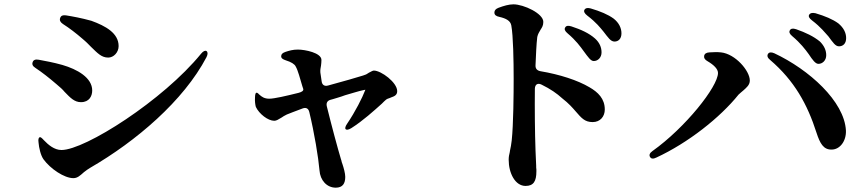

<svg xmlns="http://www.w3.org/2000/svg" viewBox="-20 -803 4000 887"><path d="M258 -720C254 -709 259 -700 271 -692C301 -673 332 -649 362 -623C380 -608 390 -597 401 -586C431 -557 449 -537 480 -537C505 -537 528 -561 528 -590C528 -650 468 -683 402 -707C355 -720 316 -727 285 -732C270 -734 262 -731 258 -720ZM144 -489C174 -469 205 -445 241 -414C258 -400 270 -389 278 -379C305 -351 324 -331 354 -331C393 -331 406 -360 406 -385C406 -444 337 -483 268 -503C225 -515 191 -521 159 -527C144 -530 134 -526 131 -516C127 -506 131 -497 144 -489ZM158 -145C160 -120 168 -85 181 -67C213 -23 277 20 319 20C338 20 350 8 366 -6C366 -6 369 -9 371 -10C379 -16 385 -21 397 -28C608 -150 828 -337 934 -539C941 -553 940 -563 934 -567C928 -571 919 -567 909 -555C734 -340 373 -110 264 -110C231 -110 203 -134 183 -155C173 -166 167 -171 163 -169C158 -166 156 -159 158 -145Z M1279 -543C1279 -534 1286 -529 1301 -524C1324 -517 1341 -507 1346 -496C1357 -477 1366 -440 1377 -404C1378 -400 1380 -396 1381 -392C1383 -384 1375 -378 1359 -374C1303 -360 1247 -347 1224 -347C1201 -347 1189 -356 1178 -366C1176 -367 1175 -369 1173 -371L1170 -373C1168 -375 1165 -375 1163 -374C1161 -373 1158 -366 1158 -351C1157 -336 1159 -319 1162 -309C1177 -277 1218 -245 1247 -245C1257 -245 1266 -251 1281 -260C1287 -264 1294 -269 1305 -274L1333 -285C1345 -290 1361 -295 1378 -302C1394 -308 1405 -302 1409 -285C1432 -190 1451 -75 1456 -16C1459 30 1490 64 1531 64C1563 64 1575 45 1575 14C1575 -2 1568 -27 1562 -45C1559 -52 1558 -57 1557 -62C1556 -64 1555 -68 1555 -68C1540 -118 1513 -218 1490 -311C1486 -327 1492 -338 1507 -342C1511 -343 1514 -344 1518 -345L1541 -352C1551 -355 1564 -359 1574 -363C1609 -373 1637 -382 1656 -386C1668 -388 1669 -390 1667 -386C1654 -352 1622 -288 1584 -232C1575 -219 1573 -210 1577 -206C1581 -202 1590 -203 1603 -211C1658 -246 1707 -291 1744 -324L1754 -334L1764 -343C1766 -345 1773 -348 1780 -350L1787 -353C1801 -358 1815 -363 1815 -382C1815 -422 1741 -477 1707 -477C1703 -477 1695 -473 1688 -469C1686 -468 1683 -467 1681 -465C1676 -461 1668 -457 1657 -454C1636 -447 1562 -426 1496 -408C1479 -403 1468 -411 1466 -427C1463 -445 1461 -460 1460 -468C1459 -479 1461 -489 1463 -500C1464 -508 1465 -517 1465 -526C1465 -559 1389 -574 1356 -574C1333 -574 1316 -569 1298 -563C1284 -558 1279 -552 1279 -543Z M2677 -566C2697 -539 2709 -521 2723 -521C2742 -521 2759 -537 2759 -561C2759 -584 2750 -606 2729 -625C2701 -650 2663 -667 2620 -681C2605 -686 2595 -684 2591 -676C2586 -668 2590 -659 2602 -649C2641 -616 2661 -588 2677 -566ZM2264 -745C2264 -734 2272 -728 2287 -725C2318 -718 2338 -707 2342 -686C2351 -639 2353 -521 2353 -439C2353 -373 2352 -228 2344 -154C2342 -135 2339 -121 2336 -107L2335 -100C2332 -88 2330 -78 2330 -65C2330 -3 2360 56 2408 56C2445 56 2458 34 2458 -11V-20C2457 -25 2457 -31 2457 -38L2454 -107C2451 -189 2450 -305 2451 -394C2452 -413 2464 -421 2482 -412C2523 -392 2553 -371 2577 -349C2608 -325 2625 -305 2639 -289C2666 -258 2681 -239 2718 -239C2753 -239 2774 -265 2774 -297C2774 -347 2743 -377 2703 -400C2649 -432 2566 -459 2477 -474C2461 -477 2453 -486 2454 -502C2456 -549 2458 -598 2462 -632C2465 -646 2471 -655 2478 -667C2484 -676 2490 -685 2490 -702C2490 -741 2399 -783 2352 -783C2331 -783 2307 -776 2283 -767C2270 -762 2264 -755 2264 -745ZM2693 -731C2735 -699 2753 -675 2768 -657C2790 -629 2801 -611 2819 -611C2837 -611 2851 -624 2851 -649C2851 -674 2839 -698 2815 -717C2789 -736 2753 -751 2709 -764C2694 -768 2685 -766 2680 -758C2676 -750 2680 -741 2693 -731Z M3716 -553C3734 -526 3747 -508 3761 -508C3780 -508 3797 -524 3797 -548C3797 -570 3788 -591 3768 -611C3739 -635 3701 -653 3658 -668C3643 -673 3633 -671 3629 -663C3624 -655 3628 -646 3640 -636C3679 -603 3700 -575 3716 -553ZM2983 -78C2988 -69 2998 -68 3012 -75C3159 -143 3307 -260 3392 -366C3397 -371 3407 -379 3415 -386C3428 -398 3444 -410 3444 -431C3444 -476 3377 -554 3311 -561C3293 -563 3274 -562 3257 -561C3243 -560 3235 -555 3233 -545C3231 -536 3236 -527 3249 -520C3278 -503 3297 -484 3297 -466C3297 -403 3146 -213 2994 -105C2981 -96 2978 -86 2983 -78ZM3538 -526C3650 -430 3710 -321 3752 -190C3768 -141 3784 -111 3822 -112C3860 -112 3890 -151 3888 -200C3881 -335 3717 -482 3557 -557C3543 -563 3533 -562 3528 -554C3523 -546 3525 -536 3538 -526ZM3731 -709C3773 -677 3791 -652 3807 -635C3828 -607 3839 -589 3856 -589C3875 -589 3889 -602 3889 -627C3889 -652 3877 -675 3853 -695C3827 -714 3791 -729 3747 -742C3732 -745 3723 -743 3718 -735C3714 -727 3718 -719 3731 -709Z"/></svg>

Font: 寒蝉锦书宋Pro Soft
Style: Regular
Weight: 700
Designer: 寒蝉锦书宋{Warren} 思源宋体{Ryoko NISHIZUKA 西塚涼子 (kana & ideographs); Frank Grießhammer (Latin, Greek & Cyrillic); Wenlong ZHANG 
Foundry: Adobe & ChillType
Version: Version 2.000;Glyphs 3.1.1 (3135)